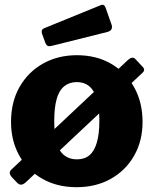

<svg xmlns="http://www.w3.org/2000/svg" viewBox="-20 -770 640 800"><path d="M88 -11Q77 -1 68 -0.5Q59 0 49 -11L31 -30Q12 -50 28 -64L514 -521Q532 -536 543 -525L574 -492Q587 -479 574 -467ZM299 10Q218 10 156.5 -25Q95 -60 60.5 -121.5Q26 -183 26 -262Q26 -346 62 -408.5Q98 -471 160 -505.5Q222 -540 300 -540Q382 -540 443.5 -504Q505 -468 539.5 -405.5Q574 -343 574 -262Q574 -183 539 -121.5Q504 -60 442 -25Q380 10 299 10ZM300 -106Q332 -106 352.5 -123Q373 -140 383.5 -176Q394 -212 394 -266Q394 -321 383.5 -357Q373 -393 352 -410.5Q331 -428 300 -428Q269 -428 247.5 -410.5Q226 -393 216 -357Q206 -321 206 -266Q206 -211 216 -175.5Q226 -140 247.5 -123Q269 -106 300 -106ZM420 -738 445 -667Q452 -644 428 -637L196 -579Q184 -576 178.5 -579Q173 -582 169 -591L155 -630Q150 -646 163 -652L401 -749Q414 -754 420 -738Z"/></svg>

Font: Libre Franklin Thin ExtraBold
Style: Regular
Weight: 800
Version: Version 3.000